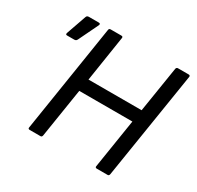

<svg xmlns="http://www.w3.org/2000/svg" viewBox="-142 -821 1013 986"><g transform="rotate(30 364.5 -327.5)"><path d="M145 0Q134 0 136 -10L236 -645Q237 -655 247 -655H310Q321 -655 319 -645L277 -375H592L635 -645Q637 -655 646 -655H709Q714 -655 716.5 -652.5Q719 -650 718 -645L617 -10Q615 0 607 0H543Q532 0 534 -10L580 -301H265L219 -10Q217 0 209 0ZM68 -516Q58 -516 62 -528L103 -645Q105 -651 109 -653Q113 -655 119 -655H177Q183 -655 184.5 -651Q186 -647 183 -642L127 -526Q124 -520 120 -518Q116 -516 111 -516Z"/></g></svg>

Font: Sofia Sans Hairline
Style: Italic
Weight: 1
Italic angle: -9°
Designer: Botio Nikoltchev, Ani Petrova
Foundry: lettersoup
Version: Version 4.102